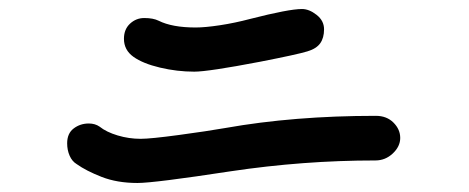

<svg xmlns="http://www.w3.org/2000/svg" viewBox="-20 -582 1040 426"><path d="M276 -456Q255 -471 255 -496Q255 -517 268.5 -529.5Q282 -542 300 -542Q320 -542 332 -536Q362 -521 414 -521Q435 -521 468 -526Q501 -531 535 -540Q621 -562 650 -562Q666 -562 682.5 -549Q699 -536 699 -517Q699 -498 690.5 -486Q682 -474 662 -468Q639 -461 557 -445Q442 -423 411 -423Q373 -423 335 -432Q297 -441 276 -456ZM150 -218Q140 -224 134.5 -236.5Q129 -249 129 -264Q129 -286 143.5 -297Q158 -308 177 -308Q191 -308 201 -301Q216 -289 241 -281.5Q266 -274 292 -274Q314 -274 377 -282.5Q440 -291 480 -298Q632 -325 814 -325Q838 -325 853 -310Q868 -295 868 -276Q868 -257 851.5 -241.5Q835 -226 813 -226Q653 -226 492 -202Q322 -176 285 -176Q240 -176 205.5 -189.5Q171 -203 150 -218Z"/></svg>

Font: Tsukimi Rounded SemiBold
Style: Regular
Weight: 600
Designer: Takashi Funayama
Foundry: Takashi Funayama
Version: Version 1.032; ttfautohint (v1.8.3)